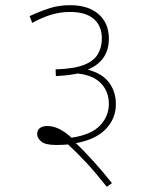

<svg xmlns="http://www.w3.org/2000/svg" viewBox="-20 -652 591 739"><path d="M94 -590Q135 -609 171 -620.5Q207 -632 250 -632Q320 -632 359.5 -597.5Q399 -563 399 -503Q399 -418 318 -384Q374 -369 400 -334Q426 -299 426 -251Q426 -196 387.5 -155.5Q349 -115 272 -101Q306 -69 343.5 -27Q381 15 411 53L391 67Q350 15 313 -25Q276 -65 242 -96Q220 -94 196 -94Q154 -94 138.5 -107.5Q123 -121 123 -135Q123 -152 134 -159.5Q145 -167 162 -167Q207 -167 255 -122Q331 -133 365 -169Q399 -205 399 -252Q399 -299 369.5 -330.5Q340 -362 280 -369Q265 -366 246 -363.5Q227 -361 195 -359L194 -385Q264 -387 302.5 -402Q341 -417 356.5 -443.5Q372 -470 372 -503Q372 -553 340.5 -579.5Q309 -606 250 -606Q213 -606 179 -596Q145 -586 104 -564Z"/></svg>

Font: Noto Sans Thin
Style: Italic
Weight: 100
Italic angle: -12°
Designer: Monotype Design Team
Foundry: Monotype Imaging Inc.
Version: Version 2.013; ttfautohint (v1.8.4.7-5d5b)